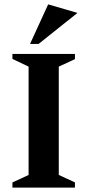

<svg xmlns="http://www.w3.org/2000/svg" viewBox="-20 -859 400 879"><path d="M36.9 0V-23.7L110.9 -58V-554L36.9 -589.3V-612H323.1V-588.3L249.1 -554V-58L323.1 -24V0ZM117.5 -657.9 200.5 -839 334.7 -799.9 156.7 -657.9Z"/></svg>

Font: Ancizar Serif Light
Style: Regular
Weight: 300
Designer: Cesar Puertas, Viviana Monsalve, Julian Moncada, Julian Prieto, Jose Castro, Felipe Aragon, Mariel Hernandez, Sara Alarc
Version: Version 8.100